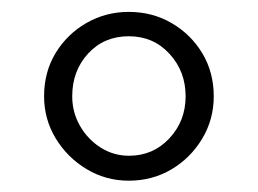

<svg xmlns="http://www.w3.org/2000/svg" viewBox="-20 -814 444 331"><path d="M202 -502.5Q162.5 -502.5 129.2 -522.5Q96 -542.5 76 -575.5Q56 -608.5 56 -648Q56 -690 76 -722.8Q96 -755.5 129.2 -774.5Q162.5 -793.5 202 -793.5Q243 -793.5 276.2 -774Q309.5 -754.5 329 -721.8Q348.5 -689 348.5 -648Q348.5 -608 328.5 -574.8Q308.5 -541.5 275.5 -522Q242.5 -502.5 202 -502.5ZM202.5 -545.5Q244 -545.5 272 -575.5Q300 -605.5 300 -648Q300 -691 272.2 -721.2Q244.5 -751.5 202 -751.5Q159.5 -751.5 132 -721.8Q104.5 -692 104.5 -648Q104.5 -620.5 117.8 -597.2Q131 -574 153.2 -559.8Q175.5 -545.5 202.5 -545.5Z"/></svg>

Font: Merriweather 96pt Light
Style: Regular
Weight: 300
Version: Version 2.100